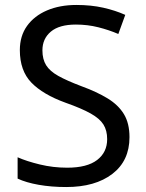

<svg xmlns="http://www.w3.org/2000/svg" viewBox="-20 -744 589 774"><path d="M502 -191Q502 -96 433 -43Q364 10 247 10Q187 10 136 1Q85 -8 51 -24V-110Q87 -94 140.5 -81Q194 -68 251 -68Q331 -68 371.5 -99Q412 -130 412 -183Q412 -218 397 -242Q382 -266 345.5 -286.5Q309 -307 244 -330Q153 -363 106.5 -411Q60 -459 60 -542Q60 -599 89 -639.5Q118 -680 169.5 -702Q221 -724 288 -724Q347 -724 396 -713Q445 -702 485 -684L457 -607Q420 -623 376.5 -634Q333 -645 286 -645Q219 -645 185 -616.5Q151 -588 151 -541Q151 -505 166 -481Q181 -457 215 -438Q249 -419 307 -397Q370 -374 413.5 -347.5Q457 -321 479.5 -284Q502 -247 502 -191Z"/></svg>

Font: Noto Sans Wancho
Style: Regular
Weight: 400
Designer: Monotype Design Team
Foundry: Monotype Imaging Inc.
Version: Version 2.001; ttfautohint (v1.8.4.7-5d5b)